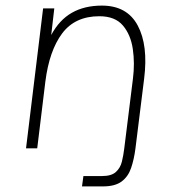

<svg xmlns="http://www.w3.org/2000/svg" viewBox="-20 -530 608 686"><path d="M73 0 134 -500H174L163 -405Q192 -459 237 -484.5Q282 -510 344 -510Q434 -510 472 -439Q510 -368 495 -249L464 0Q459 39 448.5 70Q438 101 414.5 118.5Q391 136 348 136H273L278 99H345Q378 99 394 84.5Q410 70 415.5 47.5Q421 25 424 0L455 -249Q462 -304 454.5 -355Q447 -406 419 -439Q391 -472 335 -472Q248 -472 202 -410.5Q156 -349 142 -238L113 0Z"/></svg>

Font: Haskoy ExtraLight
Style: Italic
Weight: 200
Designer: Ertekin Erdin
Foundry: Ertekin Erdin
Version: Version 2.000; ttfautohint (v1.8.4.7-5d5b)